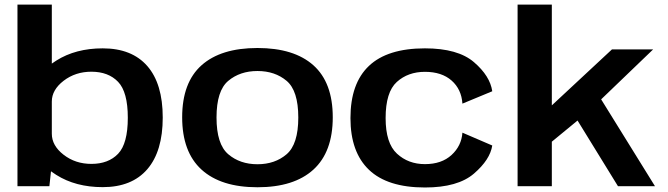

<svg xmlns="http://www.w3.org/2000/svg" viewBox="-20 -805 2888 830"><path d="M55.5 0H193.5L204 -98V-785H55.5ZM424 4Q550 4 616.8 -73.5Q683.5 -151 683.5 -297Q683.5 -443 616.8 -519.5Q550 -596 424 -596Q307 -596 223.2 -543Q139.5 -490 139.5 -436.5L204 -366Q204 -416.5 255 -455.8Q306 -495 375 -495Q448.5 -495 490.5 -451.2Q532.5 -407.5 532.5 -296Q532.5 -184 490.5 -140.2Q448.5 -96.5 375 -96.5Q306 -96.5 255 -136Q204 -175.5 204 -227L139.5 -155.5Q139.5 -102 223.2 -49Q307 4 424 4Z M1093 4.5Q1251 4.5 1334.8 -71.8Q1418.5 -148 1418.5 -298Q1418.5 -448 1334.8 -522.8Q1251 -597.5 1093 -597.5Q935 -597.5 851.2 -522.8Q767.5 -448 767.5 -298Q767.5 -148 851.2 -71.8Q935 4.5 1093 4.5ZM1093 -95Q1017.5 -95 966.8 -138.2Q916 -181.5 916 -297Q916 -413 966.8 -455.5Q1017.5 -498 1093 -498Q1168.5 -498 1219 -455.5Q1269.5 -413 1269.5 -297Q1269.5 -181.5 1219 -138.2Q1168.5 -95 1093 -95Z M1817 5.5Q1959 5.5 2028.8 -54.5Q2098.5 -114.5 2108 -176L1979 -231.5Q1975 -174.5 1932 -135Q1889 -95.5 1817 -95.5Q1745 -95.5 1696 -140.8Q1647 -186 1647 -294.5Q1647 -407 1695.5 -450.8Q1744 -494.5 1817 -494.5Q1889.5 -494.5 1932.2 -456.8Q1975 -419 1979 -357L2108 -410.5Q2098.5 -476.5 2029 -536.2Q1959.5 -596 1817 -596Q1655 -596 1575 -520.2Q1495 -444.5 1495 -294.5Q1495 -147.5 1575 -71Q1655 5.5 1817 5.5Z M2474.5 -287.5 2651.5 0H2811.5L2575 -381.5ZM2217.5 0H2365.5V-192.5L2481 -287.5L2573.5 -370.5L2803.5 -591.5H2625.5L2365.5 -349.5V-785H2217.5Z"/></svg>

Font: Anybody SemiExpanded SemiBold
Style: Regular
Weight: 600
Width: 6
Designer: Tyler Finck
Foundry: Etcetera Type Company
Version: Version 1.113;gftools[0.9.25]